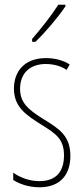

<svg xmlns="http://www.w3.org/2000/svg" viewBox="-20 -783 352 813"><path d="M257 -756V-763H227C193 -711 161 -671 116 -618V-606H130C169 -643 224 -707 257 -756ZM278 -123C278 -210 228 -239 162 -280C98 -320 65 -349 65 -407C65 -475 109 -512 174 -512C206 -512 240 -503 262 -487L275 -510C249 -527 213 -537 175 -537C82 -537 39 -479 39 -408C39 -330 90 -296 157 -254C216 -217 251 -195 251 -125C251 -56 217 -16 147 -16C105 -16 65 -31 36 -52V-21C59 -6 98 10 147 10C235 10 278 -43 278 -123Z"/></svg>

Font: Noto Sans Arabic ExtCond Thin
Style: Regular
Weight: 100
Width: 2
Designer: Monotype Design Team, Nadine Chahine, Nizar Qandah and Khaled Hosny
Foundry: Monotype Imaging Inc.
Version: Version 2.012